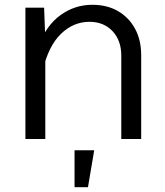

<svg xmlns="http://www.w3.org/2000/svg" viewBox="-20 -580 690 801"><path d="M486 0V-348Q486 -411 449.5 -450Q413 -489 353 -489Q286 -489 234 -438.5Q182 -388 158 -285L143 -392Q173 -474 232.5 -517Q292 -560 365 -560Q427 -560 472.5 -533.5Q518 -507 543.5 -460Q569 -413 569 -350V0ZM86 0V-548H164L169 -416V0ZM291 201V47H373L347 201Z"/></svg>

Font: Azeret Mono Thin Light
Style: Regular
Weight: 300
Version: Version 1.002